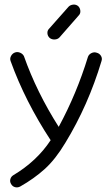

<svg xmlns="http://www.w3.org/2000/svg" viewBox="-20 -632 487 834"><path d="M68 178Q57 184 45.5 181Q34 178 28 167Q22 157 25 146Q28 135 38 129Q140 68 200 -23Q89 -192 26 -367Q22 -378 28 -389Q34 -400 45 -404Q56 -408 67.5 -403Q79 -398 84 -388Q139 -232 235 -81Q313 -225 362 -385Q366 -396 377.5 -401.5Q389 -407 400 -403Q412 -400 418.5 -389.5Q425 -379 421 -367Q363 -174 264 -12Q221 60 174.5 102Q128 144 68 178ZM196 -467Q187 -475 186 -487Q185 -499 193 -507Q263 -586 278 -603Q286 -611 298.5 -612Q311 -613 320 -605Q328 -597 329 -585Q330 -573 322 -565L238 -469Q230 -461 217.5 -460.5Q205 -460 196 -467Z"/></svg>

Font: Hoogli Medium
Style: Regular
Weight: 500
Designer: Anand Singh Naorem
Foundry: Brand New Type
Version: Version 1.00 b007